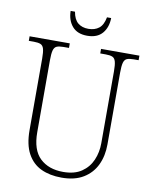

<svg xmlns="http://www.w3.org/2000/svg" viewBox="-96 -959 823 1040"><g transform="rotate(10 315.0 -439.0)"><path d="M315 10Q250 10 202 -12.5Q154 -35 127 -84.5Q100 -134 100 -214V-607Q100 -643 95 -660.5Q90 -678 77 -683.5Q64 -689 40 -689H12V-714H233V-689H203Q179 -689 166 -683.5Q153 -678 148 -660Q143 -642 143 -605V-210Q143 -112 190.5 -67Q238 -22 318 -22Q380 -22 419 -48.5Q458 -75 476.5 -118Q495 -161 495 -211V-606Q495 -642 490 -660Q485 -678 472 -683.5Q459 -689 435 -689H405V-714H616V-689H589Q565 -689 552 -683.5Q539 -678 534 -660Q529 -642 529 -605V-210Q529 -147 505.5 -97.5Q482 -48 434.5 -19Q387 10 315 10ZM318 -771Q264 -771 236 -803.5Q208 -836 207 -888H231Q238 -846 260.5 -827.5Q283 -809 318 -809Q353 -809 376 -827Q399 -845 407 -888H430Q429 -836 401 -803.5Q373 -771 318 -771Z"/></g></svg>

Font: Noto Serif Tamil SemiCondensed ExtraLight
Style: Regular
Weight: 200
Width: 4
Designer: Indian Type Foundry, Tom Grace, and the Monotype Design Team
Foundry: Monotype Imaging Inc.
Version: Version 2.004; ttfautohint (v1.8.4.7-5d5b)